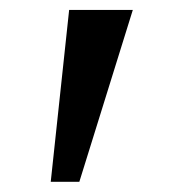

<svg xmlns="http://www.w3.org/2000/svg" viewBox="-20 -848 348 386"><path d="M247 -828 139.5 -482.5H82L119 -828Z"/></svg>

Font: Merriweather 20pt SemiBold
Style: Regular
Weight: 600
Version: Version 2.100